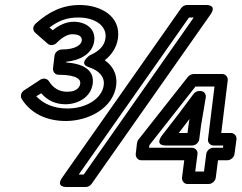

<svg xmlns="http://www.w3.org/2000/svg" viewBox="-20 -711 968 768"><path d="M191 -590 178 -601C214 -628 247 -641 293 -641C364 -641 408 -605 402 -559C398 -528 378 -507 338 -489C338 -489 291 -456 336 -442C376 -429 399 -404 395 -371C389 -319 328 -277 249 -277C194 -277 152 -297 125 -326L145 -338C170 -309 202 -294 242 -294C290 -294 344 -321 351 -377C358 -434 307 -457 245 -461V-464C299 -469 351 -496 357 -548C363 -597 322 -624 275 -624C243 -624 214 -609 191 -590ZM171 -536C180 -528 196 -529 206 -539C229 -562 250 -574 269 -574C301 -574 309 -561 307 -548C305 -534 286 -513 226 -513C215 -513 200 -503 198 -488L192 -437C191 -426 199 -412 214 -412C291 -412 303 -391 301 -377C299 -359 283 -344 249 -344C218 -344 194 -357 175 -387C168 -397 153 -400 141 -392L77 -350C64 -342 60 -326 67 -315C101 -260 163 -227 243 -227C335 -227 434 -279 445 -371C450 -416 429 -449 399 -470C426 -491 447 -521 452 -559C463 -647 382 -691 299 -691C229 -691 174 -663 123 -617C107 -602 113 -587 121 -580ZM736 -641H755L315 -13H295ZM728 -691C720 -691 711 -687 705 -679L229 -1C201 39 246 37 246 37H323C331 37 340 33 346 25L822 -653C850 -693 805 -691 805 -691ZM644 -129H749C764 -129 776 -143 777 -154L784 -208L803 -321C805 -334 797 -347 781 -347H777C768 -347 759 -342 754 -335L695 -256L627 -168C627 -168 596 -129 644 -129ZM695 -179 734 -230 738 -235 734 -210V-209L730 -179ZM873 -129 872 -120H833C818 -120 806 -106 805 -95L796 -25H761L770 -95C772 -110 759 -120 748 -120H576L578 -131L762 -365H838L812 -154C810 -139 823 -129 834 -129ZM926 -154C927 -165 919 -179 904 -179H865L891 -390C892 -401 884 -415 869 -415H755C747 -415 738 -411 732 -404L534 -153C531 -150 529 -144 528 -139L523 -95C522 -84 530 -70 545 -70H717L708 0C707 11 715 25 730 25H815C826 25 841 15 843 0L852 -70H890C901 -70 916 -80 918 -95Z"/></svg>

Font: Falling Sky
Style: ExtOuObl
Weight: 400
Designer: Paul D. Hunt
Foundry: Adobe Systems Incorporated
Version: Version 1.02